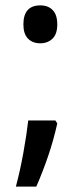

<svg xmlns="http://www.w3.org/2000/svg" viewBox="-20 -563 302 714"><path d="M130 -402Q101 -402 84 -419.5Q67 -437 67 -472Q67 -543 130 -543Q159 -543 176 -525.5Q193 -508 193 -472Q193 -436 175 -419Q157 -402 130 -402ZM186 -115 193 -104Q179 -41 159 17.5Q139 76 115 131H39Q55 71 67 4.5Q79 -62 85 -115Z"/></svg>

Font: Noto Sans Malayalam Condensed Medium
Style: Regular
Weight: 500
Width: 3
Designer: Jelle Bosma - Monotype Design Team
Foundry: Monotype Imaging Inc.
Version: Version 2.104; ttfautohint (v1.8.4.7-5d5b)